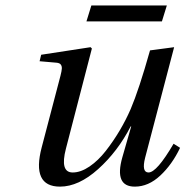

<svg xmlns="http://www.w3.org/2000/svg" viewBox="-20 -676 684 708"><path d="M298.8 -597.2 316.9 -655.8H595.2L577.1 -597.2ZM126 -450.2 131.8 -474.1 314 -502 318.8 -497.1 223.1 -127.9Q200.2 -40 248 -40Q277.8 -40 310.1 -62Q342.3 -84 370.1 -119.6Q397.9 -155.3 421.1 -194.3Q444.3 -233.4 461.9 -273.9Q492.7 -346.2 533.2 -490.2L622.1 -502L515.1 -94.2Q501.5 -40 527.8 -40Q558.1 -40 620.1 -146L644 -130.9Q614.7 -69.3 571 -28.6Q527.3 12.2 477.1 12.2Q400.4 12.2 431.2 -96.2L463.9 -210H461.9Q414.1 -117.2 342 -52.5Q270 12.2 201.2 12.2Q95.7 12.2 133.8 -132.8L203.1 -397Q207.5 -414.1 208 -423.1Q208.5 -432.1 204.1 -438Q199.7 -443.8 188 -444.8Z"/></svg>

Font: Linguistics Pro
Style: Italic
Weight: 400
Italic angle: -12°
Designer: Stefan Peev, Context Ltd
Foundry: Stefan Peev, Context Ltd
Version: Version 001.000